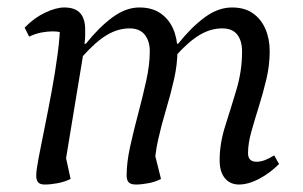

<svg xmlns="http://www.w3.org/2000/svg" viewBox="-20 -482 811 514"><path d="M100 12Q87 12 82 6Q77 0 77 -12Q77 -26 83.5 -60Q90 -94 99.5 -140.5Q109 -187 118.5 -238.5Q128 -290 134.5 -339Q141 -388 141 -426L153 -392Q152 -394 142 -396Q132 -398 121 -398Q107 -398 91 -395Q75 -392 58 -384L46 -408Q71 -434 100.5 -448Q130 -462 152 -462Q181 -462 194.5 -447Q208 -432 208 -403Q208 -395 208 -385.5Q208 -376 206 -365H210Q245 -409 281 -435.5Q317 -462 353 -462Q387 -462 409.5 -446.5Q432 -431 443.5 -405Q455 -379 455 -346Q455 -310 446 -270Q437 -230 424.5 -188.5Q412 -147 403 -106.5Q394 -66 394 -29L392 -79L411 -3Q396 5 377 8.5Q358 12 344 12Q330 12 324.5 6Q319 0 319 -12Q319 -47 328.5 -90Q338 -133 350 -178Q362 -223 371.5 -266Q381 -309 381 -345Q381 -372 367.5 -389Q354 -406 327 -406Q296 -406 266.5 -388.5Q237 -371 202 -332L152 -29L150 -90L169 -3Q153 5 134 8.5Q115 12 100 12ZM620 12Q596 12 582 -5Q568 -22 568 -53Q568 -98 583 -145Q598 -192 613 -242Q628 -292 628 -344Q628 -373 615 -389.5Q602 -406 575 -406Q544 -406 514.5 -388.5Q485 -371 450 -332L452 -365H457Q492 -409 528 -435.5Q564 -462 601 -462Q635 -462 657 -446.5Q679 -431 690.5 -404.5Q702 -378 702 -345Q702 -307 693 -269.5Q684 -232 673 -197Q662 -162 653 -130Q644 -98 644 -72Q644 -49 667 -49Q678 -49 689.5 -53.5Q701 -58 714 -66L727 -43Q710 -26 691 -13.5Q672 -1 654 5.5Q636 12 620 12Z"/></svg>

Font: Petrona
Style: Italic
Weight: 400
Italic angle: -9°
Designer: Ringo R. Seeber
Foundry: Ringo R. Seeber
Version: Version 2.001; ttfautohint (v1.8.3)